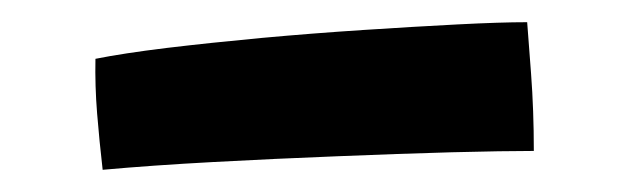

<svg xmlns="http://www.w3.org/2000/svg" viewBox="-20 -744 580 173"><path d="M461 -608Q434 -608 387 -606.8Q340 -605.5 283.8 -603.2Q227.5 -601 172 -598Q116.5 -595 72.5 -591Q69.5 -617 67.5 -641.8Q65.5 -666.5 66 -691Q91 -696 130.2 -700.8Q169.5 -705.5 215.5 -709.8Q261.5 -714 307.5 -717Q353.5 -720 392.2 -722Q431 -724 455 -724Q456 -711 458.5 -677.8Q461 -644.5 461 -608Z"/></svg>

Font: Grandstander Thin ExtraBold
Style: Regular
Weight: 800
Version: Version 1.200